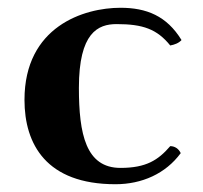

<svg xmlns="http://www.w3.org/2000/svg" viewBox="-20 -464 522 494"><path d="M280 -402C348 -402 384 -389 418 -347C429 -349 440 -353 447 -361C409 -423 357 -444 290 -444C196 -444 43 -396 43 -207C43 -93 99 10 277 10C345 10 406 -17 445 -70C440 -81 430 -88 418 -88C387 -52 356 -32 290 -32C201 -32 183 -119 183 -238C183 -380 232 -402 280 -402Z"/></svg>

Font: Libertinus Serif
Style: Bold
Weight: 700
Designer: Philipp H. Poll, Khaled Hosny
Foundry: Caleb Maclennan
Version: Version 7.050;RELEASE